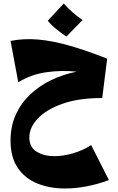

<svg xmlns="http://www.w3.org/2000/svg" viewBox="-20 -653 670 1093"><path d="M350 420Q263 420 192.5 391.5Q122 363 81 302.5Q40 242 40 147Q40 66 69.5 0.5Q99 -65 151 -114.5Q203 -164 271.5 -197Q340 -230 417 -245Q331 -254 245 -242Q159 -230 84 -185L40 -420Q115 -435 196.5 -428Q278 -421 374.5 -393.5Q471 -366 590 -319L562 -95Q426 -95 333.5 -61.5Q241 -28 194 23Q147 74 147 129Q147 185 188.5 210.5Q230 236 290 236Q340 236 396.5 219.5Q453 203 499 173L600 372Q536 396 472.5 408Q409 420 350 420ZM358 -445Q329 -464 300.5 -487Q272 -510 252 -535L343 -633Q368 -605 393 -583Q418 -561 450 -539Z"/></svg>

Font: Marhey ExtraBold
Style: Regular
Weight: 800
Designer: Nur Syamsi & Bustanul Arifin
Foundry: Namelatype
Version: Version 1.000; ttfautohint (v1.8.4.7-5d5b)